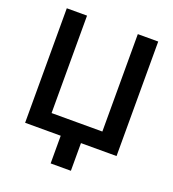

<svg xmlns="http://www.w3.org/2000/svg" viewBox="-155 -825 1005 1114"><g transform="rotate(20 347.5 -268.0)"><path d="M65.4 -707H190.4V-105.5H503.9V-707H629.9V0H410.2V170.9H285.2V0H65.4Z"/></g></svg>

Font: Pretendard Std SemiBold
Style: Regular
Weight: 600
Designer: Base glyphs from Inter by Rasmus Andersson; Hangeul glyphs from Noto Sans CJK(Source Han Sans) by Jang Soo-young and Kan
Foundry: Kil Hyung-jin
Version: Version 1.309